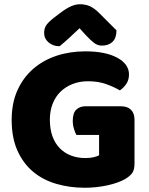

<svg xmlns="http://www.w3.org/2000/svg" viewBox="-20 -867 704 905"><path d="M614 -97Q614 -66 603 -51Q592 -36 568 -22Q554 -14 533 -6.5Q512 1 487 6.5Q462 12 434.5 15Q407 18 380 18Q308 18 245 -0.5Q182 -19 135.5 -58Q89 -97 62 -157.5Q35 -218 35 -302Q35 -381 62 -441Q89 -501 136 -542Q183 -583 246 -604Q309 -625 382 -625Q477 -625 532.5 -595Q588 -565 588 -516Q588 -490 575 -471Q562 -452 545 -441Q520 -456 482 -470Q444 -484 395 -484Q355 -484 322 -471Q289 -458 265 -434.5Q241 -411 228 -377.5Q215 -344 215 -303Q215 -258 227.5 -224Q240 -190 262.5 -167.5Q285 -145 315.5 -133.5Q346 -122 383 -122Q405 -122 421.5 -126Q438 -130 447 -135V-231H340Q334 -242 328.5 -260Q323 -278 323 -298Q323 -334 339.5 -350Q356 -366 382 -366H551Q581 -366 597.5 -349.5Q614 -333 614 -303ZM355 -734Q331 -711 307 -689Q283 -667 261 -649Q230 -649 209 -667Q188 -685 188 -712Q188 -733 198 -748Q208 -763 235 -784L264 -806Q293 -828 315 -837.5Q337 -847 357 -847Q383 -847 404 -837.5Q425 -828 448 -805L529 -724Q529 -688 510.5 -670Q492 -652 460 -652Q440 -652 423 -665Q406 -678 382 -704Z"/></svg>

Font: Baloo 2 ExtraBold
Style: Regular
Weight: 800
Designer: Sarang Kulkarni and Ek Type
Foundry: Ek Type
Version: Version 1.640;hotconv 1.0.111;makeotfexe 2.5.65597; ttfautoh